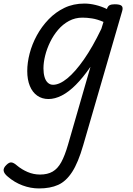

<svg xmlns="http://www.w3.org/2000/svg" viewBox="-115 -539 745 1078"><path d="M104 519Q57 519 11.5 502Q-34 485 -71 453Q-92 436 -94.5 420Q-97 404 -79 387Q-63 371 -50 373Q-37 375 -20 390Q6 412 39.5 426.5Q73 441 110 441Q152 441 180.5 424.5Q209 408 229 371.5Q249 335 267 273L393 -164Q351 -103 310.5 -62.5Q270 -22 231.5 -2.5Q193 17 157 17Q121 17 94 -2Q67 -21 52.5 -56.5Q38 -92 38 -140Q38 -187 51.5 -239Q65 -291 92 -340.5Q119 -390 158 -430.5Q197 -471 247 -495Q297 -519 359 -519Q389 -519 422 -511Q455 -503 486 -488V-491Q491 -505 501 -510Q511 -515 529 -515Q559 -515 568 -506Q577 -497 571 -477L352 277Q324 374 290 426.5Q256 479 211.5 499Q167 519 104 519ZM183 -63Q219 -63 263 -99Q307 -135 356 -205Q405 -275 454 -377L466 -416Q431 -431 402 -435.5Q373 -440 348 -440Q307 -440 272.5 -421.5Q238 -403 211.5 -372Q185 -341 166.5 -303Q148 -265 138.5 -226.5Q129 -188 129 -155Q129 -128 135 -107Q141 -86 153.5 -74.5Q166 -63 183 -63Z"/></svg>

Font: Playwrite AU QLD
Style: Regular
Weight: 400
Designer: Veronika Burian, José Scaglione
Foundry: TypeTogether
Version: Version 1.002